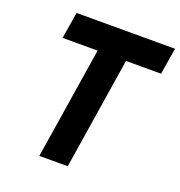

<svg xmlns="http://www.w3.org/2000/svg" viewBox="-131 -842 895 953"><g transform="rotate(20 316.0 -365.0)"><path d="M181 0 274 -590H89L112 -730H632L609 -590H424L331 0Z"/></g></svg>

Font: JetBrains Mono ExtraBold
Style: Italic
Weight: 800
Italic angle: -9°
Monospace: yes
Designer: Philipp Nurullin, Konstantin Bulenkov
Foundry: JetBrains
Version: Version 2.305; ttfautohint (v1.8.4.7-5d5b)